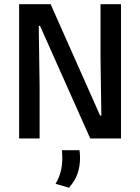

<svg xmlns="http://www.w3.org/2000/svg" viewBox="-20 -659 667 914"><path d="M221 -639 456.5 -109H462.5L458.5 -385V-639H556V0H409.5L170.5 -536H164.5L168.5 -248.5V0H71V-639ZM358.5 56Q359.5 63 360.2 72.5Q361 82 361 92.5Q361 133.5 349 167.8Q337 202 308.5 234.5L244.5 216Q260.5 189 268.5 159.5Q276.5 130 276.5 93.5Q276.5 83.5 276 74.5Q275.5 65.5 274.5 56Z"/></svg>

Font: Anek Latin Medium Medium
Style: Regular
Weight: 500
Version: Version 1.003